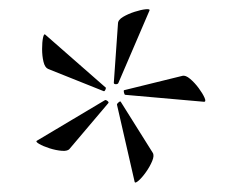

<svg xmlns="http://www.w3.org/2000/svg" viewBox="-20 -708 488 415"><path d="M131 -387Q127 -381 114 -382Q101 -383 87 -387.5Q73 -392 64.5 -397Q56 -402 60 -404L206 -491Q208 -493 212 -490Q216 -487 214 -485ZM271 -315 233 -481Q232 -483 236 -486.5Q240 -490 241 -488L310 -378Q314 -372 309 -360Q304 -348 295.5 -336Q287 -324 279.5 -317.5Q272 -311 271 -315ZM204 -511 84 -559Q77 -562 74 -574.5Q71 -587 71 -602Q71 -617 73 -626.5Q75 -636 78 -633L207 -520Q210 -519 208 -514.5Q206 -510 204 -511ZM421 -488 251 -503Q249 -503 248 -507.5Q247 -512 248 -513L374 -544Q381 -546 391 -537.5Q401 -529 409.5 -517.5Q418 -506 422 -497Q426 -488 421 -488ZM226 -529 235 -657Q235 -665 246 -671.5Q257 -678 271 -682.5Q285 -687 295 -688Q305 -689 303 -685L236 -529Q235 -526 230.5 -526Q226 -526 226 -529Z"/></svg>

Font: Cormorant Garamond Light
Style: Regular
Weight: 300
Designer: Christian Thalmann (Catharsis Fonts)
Foundry: Catharsis Fonts
Version: Version 4.001